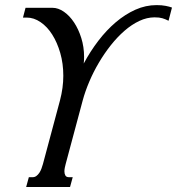

<svg xmlns="http://www.w3.org/2000/svg" viewBox="-20 -747 707 767"><path d="M219.7 -346.2Q232.9 -396.5 232.9 -444.3Q232.9 -493.2 220.7 -535.4Q208.5 -577.6 188.5 -609.1Q168.5 -640.6 141.8 -658.7Q115.2 -676.8 86.9 -676.8H71.8L82 -715.8H189.9Q212.4 -715.8 235.1 -700.2Q257.8 -684.6 275.6 -657.7Q293.5 -630.9 304.7 -595.2Q315.9 -559.6 315.9 -519.5Q315.9 -506.3 314.5 -493.2Q340.3 -541.5 372.8 -584Q405.3 -626.5 442.6 -658.2Q480 -689.9 521 -708.3Q562 -726.6 605.5 -726.6Q626.5 -726.6 641.6 -723.6Q656.7 -720.7 667 -716.8L653.3 -664.1Q646.5 -667.5 640.6 -669.9Q634.8 -672.4 628.7 -674.1Q622.6 -675.8 615.2 -676.8Q607.9 -677.7 597.7 -677.7Q566.9 -677.7 536.4 -663.3Q505.9 -648.9 477.3 -624Q448.7 -599.1 422.6 -566.2Q396.5 -533.2 374.8 -496.3Q353 -459.5 336.7 -420.9Q320.3 -382.3 310.5 -346.2L242.2 -91.3Q240.2 -84 238.8 -76.7Q237.3 -69.3 237.3 -62.5Q237.3 -52.7 241.2 -45.9Q245.1 -39.1 255.9 -39.1H270.5L259.8 0H84.5L95.2 -39.1H109.9Q118.7 -39.1 125.2 -43.9Q131.8 -48.8 137 -56.4Q142.1 -64 145.5 -73.2Q148.9 -82.5 151.4 -91.3Z"/></svg>

Font: Arian Grqi
Style: Italic
Weight: 400
Italic angle: -15°
Designer: Ruben Hakobyan (Tarumian)
Foundry: Ruben Hakobyan (Tarumian)
Version: Version 1.002